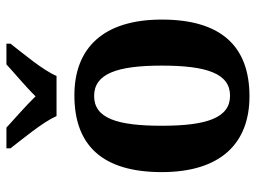

<svg xmlns="http://www.w3.org/2000/svg" viewBox="-122 -684 816 613"><g transform="rotate(-90 286.5 -378.0)"><path d="M222 -606H350C369 -651 424 -715 453 -753V-766H387C361 -742 313 -702 285 -673C257 -702 211 -742 185 -766H119V-753C148 -715 202 -651 222 -606ZM285 10C446 10 530 -82 530 -270C530 -458 438 -549 288 -549C127 -549 43 -458 43 -270C43 -82 135 10 285 10ZM287 -52C216 -52 191 -127 191 -270C191 -413 215 -486 286 -486C357 -486 383 -413 383 -270C383 -127 358 -52 287 -52Z"/></g></svg>

Font: Noto Serif SemiCondensed
Style: Bold
Weight: 700
Width: 4
Designer: Monotype Design Team
Foundry: Monotype Imaging Inc.
Version: Version 2.015